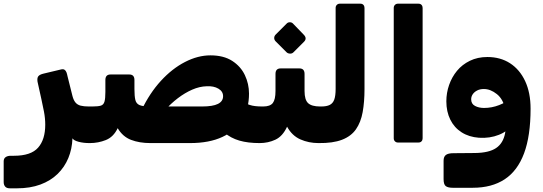

<svg xmlns="http://www.w3.org/2000/svg" viewBox="-68 -770 2950 1044"><path d="M-14 254Q-32 254 -40 244.5Q-48 235 -48 220V107Q-48 92 -37.5 84.5Q-27 77 -9 77H8Q100 77 139 33Q178 -11 178 -92Q178 -127 171 -163.5Q164 -200 157 -231L136 -326Q133 -346 140.5 -355.5Q148 -365 170 -370L258 -391Q275 -396 282.5 -391Q290 -386 293.5 -376.5Q297 -367 299 -356L326 -248Q332 -225 342.5 -212.5Q353 -200 370.5 -195.5Q388 -191 415 -191H433Q449 -191 449 -176V-22Q449 8 419 8Q386 8 359.5 1Q333 -6 326 -18Q324 40 303.5 89.5Q283 139 245 176Q207 213 151.5 233.5Q96 254 24 254Z M1344 8Q1280 8 1233.5 -5.5Q1187 -19 1150 -50L1262 -211Q1276 -204 1289.5 -199.5Q1303 -195 1320 -193Q1337 -191 1359 -191Q1374 -191 1374 -176V-22Q1374 8 1344 8ZM421 8Q413 8 408.5 4Q404 0 404 -9V-163Q404 -177 412 -184Q420 -191 434 -191Q465 -191 480 -195.5Q495 -200 500 -217Q505 -234 505 -270V-335Q505 -365 533 -365H635Q663 -365 663 -335V-286Q663 -247 668 -226.5Q673 -206 691 -198.5Q709 -191 746 -191H1030Q1089 -191 1117 -205Q1145 -219 1145 -247Q1145 -273 1119.5 -288Q1094 -303 1056 -301Q1017 -300 977 -282.5Q937 -265 899 -236Q861 -207 828 -170L702 -172Q746 -264 807 -330.5Q868 -397 938 -433Q1008 -469 1076 -469Q1148 -469 1194.5 -439Q1241 -409 1263.5 -361.5Q1286 -314 1286 -261Q1286 -180 1249.5 -119.5Q1213 -59 1141.5 -25.5Q1070 8 965 8H750Q690 8 644.5 -9.5Q599 -27 572 -73Q549 -25 507.5 -8.5Q466 8 421 8Z M1344 8Q1329 8 1329 -7V-161Q1329 -191 1359 -191H1363Q1401 -191 1415.5 -210Q1430 -229 1430 -275V-368Q1430 -398 1458 -398H1560Q1588 -398 1588 -368V-275Q1588 -227 1607.5 -209Q1627 -191 1673 -191H1679Q1694 -191 1694 -176V-22Q1694 8 1664 8Q1611 8 1565.5 -12Q1520 -32 1493 -81Q1469 -29 1429.5 -10.5Q1390 8 1344 8ZM1527 -485Q1520 -478 1508.5 -478.5Q1497 -479 1490 -486L1431 -545Q1423 -553 1423 -563.5Q1423 -574 1431 -582L1490 -641Q1497 -649 1508 -649Q1519 -649 1526 -641L1583 -582Q1603 -562 1586 -544Z M1664 8Q1649 8 1649 -7V-161Q1649 -191 1679 -191Q1708 -191 1725 -199.5Q1742 -208 1749.5 -228.5Q1757 -249 1757 -287V-727Q1757 -737 1763.5 -743.5Q1770 -750 1780 -750H1891Q1902 -750 1908 -743.5Q1914 -737 1914 -727V-286Q1914 -216 1904 -160.5Q1894 -105 1867.5 -67Q1841 -29 1791.5 -10Q1742 9 1664 8Z M2096 5Q2086 5 2079.5 -1.5Q2073 -8 2073 -18V-727Q2073 -737 2079.5 -743.5Q2086 -750 2096 -750H2207Q2218 -750 2224 -743.5Q2230 -737 2230 -727V-18Q2230 -8 2224 -1.5Q2218 5 2207 5Z M2393 251Q2369 251 2356.5 242.5Q2344 234 2344 204V104Q2344 82 2356.5 72.5Q2369 63 2398 63L2515 62Q2591 61 2629.5 35Q2668 9 2678.5 -45.5Q2689 -100 2682 -183L2817 -179Q2817 -31 2781.5 64Q2746 159 2676 205Q2606 251 2503 251ZM2678 -179Q2668 -231 2633.5 -258.5Q2599 -286 2563 -286Q2542 -286 2526.5 -278Q2511 -270 2502.5 -257.5Q2494 -245 2494 -230Q2494 -205 2515 -194Q2536 -183 2564 -183Q2606 -183 2646 -198.5Q2686 -214 2704 -235L2716 -94Q2695 -57 2645 -37Q2595 -17 2536 -21Q2482 -25 2442 -50.5Q2402 -76 2380.5 -119.5Q2359 -163 2359 -219Q2359 -265 2374 -308Q2389 -351 2417 -385Q2445 -419 2487 -439.5Q2529 -460 2582 -460Q2653 -460 2705.5 -426Q2758 -392 2787.5 -329Q2817 -266 2817 -179Z"/></svg>

Font: Rubik ExtraBold
Style: Italic
Weight: 800
Italic angle: -12°
Designer: Hubert and Fischer
Foundry: Hubert and Fischer
Version: Version 2.300;gftools[0.9.30]